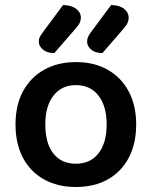

<svg xmlns="http://www.w3.org/2000/svg" viewBox="-20 -733 606 767"><path d="M524 -236Q524 -159 494.5 -103Q465 -47 411 -16.5Q357 14 283 14Q210 14 155.5 -16.5Q101 -47 71.5 -103Q42 -159 42 -236Q42 -313 72 -368.5Q102 -424 156.5 -454.5Q211 -485 284 -485Q356 -485 410 -454.5Q464 -424 494 -368Q524 -312 524 -236ZM283 -393Q227 -393 194 -351.5Q161 -310 161 -236Q161 -161 193 -120Q225 -79 283 -79Q341 -79 373.5 -120.5Q406 -162 406 -236Q406 -309 373.5 -351Q341 -393 283 -393ZM151 -604 232 -713Q266 -712 284.5 -697.5Q303 -683 303 -663Q303 -647 294.5 -635Q286 -623 270 -605L197 -521Q168 -521 151.5 -535Q135 -549 135 -566Q135 -577 139 -585Q143 -593 151 -604ZM343 -604 424 -713Q458 -712 476 -697.5Q494 -683 494 -663Q494 -647 486 -635Q478 -623 462 -605L389 -521Q360 -521 344 -535Q328 -549 328 -566Q328 -577 331.5 -585Q335 -593 343 -604Z"/></svg>

Font: BalooTamma2SemiBold
Style: Regular
Weight: 600
Designer: Divya Kowshik, Shuchita Grover and Ek Type
Foundry: Ek Type
Version: Version 1.700